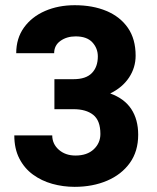

<svg xmlns="http://www.w3.org/2000/svg" viewBox="-20 -705 602 734"><path d="M401.4 -347.7Q455.6 -328.1 481.9 -288.1Q508.3 -248 508.3 -189.9Q508.3 -126.5 476.3 -82Q444.3 -37.6 389.4 -14.2Q334.5 9.3 265.1 9.3Q221.2 9.3 179.9 -2.2Q138.7 -13.7 106 -37.6Q73.2 -61.5 54 -98.9Q34.7 -136.2 34.7 -187.5H179.7Q179.7 -154.8 204.8 -132.6Q230 -110.4 268.6 -110.4Q313 -110.4 338.4 -134.3Q363.8 -158.2 363.8 -192.9Q363.8 -244.1 336.4 -265.9Q309.1 -287.6 261.2 -287.6H188V-402.3H261.2Q308.6 -402.3 331.3 -425.8Q354 -449.2 354 -489.3Q354 -520.5 333 -543.2Q312 -565.9 269 -565.9Q235.4 -565.9 211.2 -548.8Q187 -531.7 187 -501.5H42Q42 -558.6 71.8 -599.9Q101.6 -641.1 152.3 -663.1Q203.1 -685.1 265.6 -685.1Q334.5 -685.1 387 -663.1Q439.5 -641.1 469 -598.4Q498.5 -555.7 498.5 -492.2Q498.5 -446.8 473.4 -408.7Q448.2 -370.6 401.4 -347.7Z"/></svg>

Font: Robert Sans Black
Style: Regular
Weight: 900
Designer: Christian Robertson (extended by Adam Twardoch)
Foundry: Google
Version: Version 12.135;April 2, 2019;FontCreator 11.5.0.2425 64-bit;